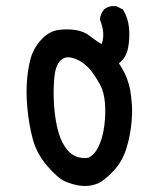

<svg xmlns="http://www.w3.org/2000/svg" viewBox="-20 -616 540 637"><path d="M245.1 0Q231.9 -2 219.7 -5.6Q207.5 -9.3 195.8 -14.2Q172.4 -24.4 137.2 -64.9Q102.1 -105.5 88.9 -153.8Q76.2 -201.2 70.8 -257.3Q65.4 -313.5 70.8 -362.8Q73.7 -387.7 77.9 -407.2Q82 -426.8 88.4 -440.9Q100.6 -469.2 123 -490.7Q134.3 -501.5 147 -508.1Q159.7 -514.6 173.8 -516.6Q201.2 -520.5 229.5 -516.6Q258.3 -512.2 277.3 -497.1Q280.8 -494.1 285.4 -491Q290 -487.8 294.9 -484.1Q299.8 -480.5 305.4 -476.8Q311 -473.1 317.4 -469.7Q330.1 -505.4 312 -549.8L311.5 -550.8V-552.2Q313.5 -569.8 324.2 -583.5L324.7 -584L325.2 -584.5Q340.8 -597.7 364.7 -595.7H365.7L366.7 -595.2L386.2 -585.4L388.2 -584.5L388.7 -583Q405.3 -555.7 408.2 -522Q411.1 -488.8 404.8 -456.1Q398.4 -424.3 374.5 -405.8Q403.3 -363.8 412.1 -316.4Q414.1 -304.2 415.5 -291.7Q417 -279.3 417.7 -266.8Q418.5 -254.4 418.2 -241.9Q418 -229.5 417 -217.3Q413.1 -168 399.9 -125.5Q387.2 -82 356.9 -49.3Q326.7 -16.6 301.8 -6.3Q276.4 3.9 245.1 0ZM273.4 -92.8Q284.2 -98.1 292.7 -107.7Q301.3 -117.2 307.6 -131.3Q321.3 -160.6 326.2 -199.7Q331.1 -239.3 328.1 -274.9Q325.2 -310.1 313 -333Q300.8 -356.9 280.8 -383.3Q270.5 -395.5 258.1 -405Q245.6 -414.6 230 -420.9Q222.2 -423.8 215.3 -425Q208.5 -426.3 202.6 -425.8Q196.8 -425.3 191.9 -423.1Q187 -420.9 182.6 -417Q173.3 -409.2 167.7 -394.3Q162.1 -379.4 160.2 -357.9Q156.2 -313.5 159.2 -269Q162.1 -224.6 170.9 -189Q179.2 -153.8 195.3 -129.4Q200.7 -121.1 206.5 -115Q212.4 -108.9 218.5 -104.5Q224.6 -100.1 231.4 -97.2Q241.7 -93.3 252.7 -92Q263.7 -90.8 273.4 -92.8Z"/></svg>

Font: NaikaiFont
Style: SemiBold
Weight: 600
Version: Version 1.89